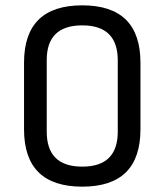

<svg xmlns="http://www.w3.org/2000/svg" viewBox="-20 -687 616 719"><path d="M155 -462V-194Q155 -63 288 -63Q421 -63 421 -194V-461Q421 -592 288 -592Q155 -592 155 -462ZM70 -203V-452Q70 -667 288 -667Q506 -667 506 -452V-203Q506 12 288 12Q70 12 70 -203Z"/></svg>

Font: RopaSansRegular
Style: Regular
Weight: 400
Designer: Botio Nikoltchev
Foundry: Botjo Nikoltchev
Version: Version 1.002